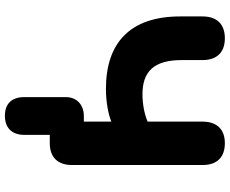

<svg xmlns="http://www.w3.org/2000/svg" viewBox="-97 -657 937 783"><g transform="rotate(90 371.5 -265.5)"><path d="M452 183C502 183 530 154 530 104V0H564C621 0 653 -32 653 -91V-623C653 -682 621 -714 564 -714C508 -714 476 -682 476 -623V-399C443 -385 401 -378 365 -378C272 -378 225 -424 225 -538V-623C225 -682 193 -714 136 -714C79 -714 47 -682 47 -623V-532C47 -328 154 -229 343 -229C392 -229 445 -238 476 -251V-139H454C406 -139 376 -109 376 -65V104C376 154 402 183 452 183Z"/></g></svg>

Font: SN Pro Heavy
Style: Regular
Weight: 800
Designer: Tobias Whetton
Foundry: Supernotes
Version: Version 1.001;Glyphs 3.2 (3249)